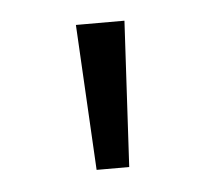

<svg xmlns="http://www.w3.org/2000/svg" viewBox="-30 -776 293 264"><g transform="rotate(-5 116.5 -644.5)"><path d="M94 -544H139L150 -745H83Z"/></g></svg>

Font: Mluvka Light
Style: Regular
Weight: 300
Designer: Modified by Jiří Krblich, Original typeface by Gumpita Rahayu
Foundry: Gumpita Rahayu & Jiří Krblich
Version: Version 2.000;Glyphs 3.1.1 (3134)